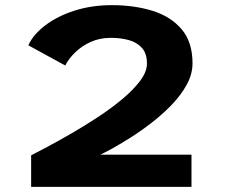

<svg xmlns="http://www.w3.org/2000/svg" viewBox="-20 -726 915 746"><path d="M101 0V-122.5Q122.5 -133.5 163.5 -155.2Q204.5 -177 255.2 -206.2Q306 -235.5 358 -269.5Q410 -303.5 453.8 -339.8Q497.5 -376 524.2 -411.5Q551 -447 551 -479Q551 -518.5 531.2 -540.2Q511.5 -562 479.5 -570.5Q447.5 -579 410.5 -579Q367.5 -579 332.2 -563Q297 -547 271.8 -522.2Q246.5 -497.5 233.5 -471.5L90 -550Q109.5 -592.5 156.5 -628Q203.5 -663.5 270 -684.8Q336.5 -706 415 -706Q501.5 -706 572.5 -684Q643.5 -662 685.8 -612.2Q728 -562.5 728 -480Q728 -438 705.5 -397Q683 -356 646.5 -318.2Q610 -280.5 567.5 -247.8Q525 -215 484.2 -189.5Q443.5 -164 412.8 -147.2Q382 -130.5 369.5 -125H724V0Z"/></svg>

Font: Trispace SemiExpanded
Style: Bold
Weight: 700
Width: 6
Designer: Tyler Finck
Foundry: Etcetera Type Company
Version: Version 1.210; ttfautohint (v1.8.3)